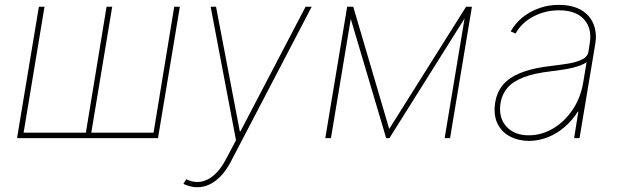

<svg xmlns="http://www.w3.org/2000/svg" viewBox="-20 -574 2571 798"><path d="M141.6 -545.9H165L78.1 -22.5H336.9L422.9 -545.9H446.3L359.4 -22.5H618.2L704.1 -545.9H727.5L636.7 0H50.8Z M800.8 204.1Q787.1 204.6 772.2 200.9Q757.3 197.3 742.2 190.4L753.9 170.9L754.9 171.4Q801.3 193.4 843.8 171.4Q886.2 149.4 918 89.8L960.9 8.8L855.5 -545.9H877.9L976.6 -28.3H979.5L1250 -545.9H1275.4L938.5 99.6Q920.4 133.8 898.2 157.2Q876 180.7 851.3 192.4Q826.7 204.1 800.8 204.1Z M1597.7 -38.1 1917 -545.9H1941.4L1598.6 0H1585L1422.9 -545.9H1448.2ZM1446.3 -545.9 1355.5 0H1332L1422.9 -545.9ZM1828.1 0 1918.9 -545.9H1941.4L1850.6 0Z M2178.7 11.7Q2133.8 11.2 2099.1 -7.1Q2064.5 -25.4 2047.4 -61Q2030.3 -96.7 2038.1 -147.5Q2042.5 -175.3 2055.4 -199.7Q2068.4 -224.1 2094.2 -243.9Q2120.1 -263.7 2162.8 -278.1Q2205.6 -292.5 2269.5 -299.8Q2307.6 -304.2 2342 -309.8Q2376.5 -315.4 2399.4 -326.9Q2422.4 -338.4 2425.8 -359.4L2430.7 -391.6Q2441.9 -455.1 2407.7 -493.2Q2373.5 -531.2 2303.7 -531.2Q2246.1 -531.2 2196.8 -505.4Q2147.5 -479.5 2123 -434.6L2102.5 -443.4Q2121.6 -477.5 2152.3 -502.2Q2183.1 -526.9 2222.2 -540.5Q2261.2 -554.2 2303.7 -553.7Q2345.2 -553.7 2376 -541.7Q2406.7 -529.8 2426 -507.8Q2445.3 -485.8 2452.6 -456.1Q2460 -426.3 2454.1 -391.6L2388.7 0H2366.2L2383.8 -110.4H2381.8Q2358.9 -73.7 2327.1 -46.4Q2295.4 -19 2257.6 -3.9Q2219.7 11.2 2178.7 11.7ZM2178.7 -11.7Q2230.5 -11.7 2278.1 -39.6Q2325.7 -67.4 2359.6 -117.4Q2393.6 -167.5 2404.3 -233.4L2418 -315.4Q2407.2 -308.1 2392.1 -302.2Q2377 -296.4 2358.6 -292Q2340.3 -287.6 2319.1 -284.4Q2297.9 -281.2 2274.4 -278.3Q2200.2 -270 2155.5 -252.4Q2110.8 -234.9 2088.9 -208.7Q2066.9 -182.6 2060.5 -147.5Q2050.8 -85.9 2084.2 -48.6Q2117.7 -11.2 2178.7 -11.7Z"/></svg>

Font: Inter Tight Thin
Style: Italic
Weight: 250
Italic angle: -9.39999°
Designer: Rasmus Andersson
Foundry: rsms
Version: Version 3.004